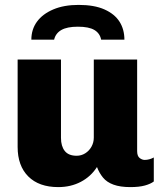

<svg xmlns="http://www.w3.org/2000/svg" viewBox="-20 -754 667 784"><path d="M218 10Q139 10 95.5 -33.5Q52 -77 52 -154V-511H229V-191Q229 -157 244.5 -137.5Q260 -118 293 -118Q312 -118 328 -128Q344 -138 353.5 -155Q363 -172 363 -192V-511H540V-137Q540 -117 550 -109Q560 -101 571 -101Q580 -101 589.5 -103.5Q599 -106 608 -111V-13Q595 -3 571.5 3.5Q548 10 512 10Q471 10 443.5 0Q416 -10 400.5 -29Q385 -48 376 -72Q351 -33 310 -11.5Q269 10 218 10ZM108 -592Q108 -634 131 -665.5Q154 -697 197.5 -715.5Q241 -734 301 -734Q365 -734 406.5 -715.5Q448 -697 468 -665.5Q488 -634 488 -592H393Q388 -618 365.5 -631.5Q343 -645 298 -645Q254 -645 230.5 -631.5Q207 -618 201 -592Z"/></svg>

Font: Chivo Medium ExtraBold
Style: Regular
Weight: 800
Version: Version 2.002